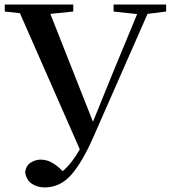

<svg xmlns="http://www.w3.org/2000/svg" viewBox="-20 -755 759 847"><path d="M481 -704.1V-734.9H712.9V-704.1L630.9 -693.8L392.1 -150.9Q344.2 -41.5 295.2 15.1Q246.1 71.8 176.8 71.8Q144 71.8 119.9 55.2Q95.7 38.6 90.8 3.9Q95.7 -25.9 116.5 -38.3Q137.2 -50.8 159.2 -50.8Q184.6 -50.8 207.3 -38.6Q230 -26.4 256.8 0Q277.8 -18.1 296.6 -42.5Q315.4 -66.9 332 -96.2L67.9 -696.8L1 -704.1V-734.9H303.2V-704.1L202.1 -693.8L390.1 -217.8L477.1 -432.1L585 -692.9Z"/></svg>

Font: Source Han Serif TW SemiBold
Style: Regular
Weight: 600
Designer: Ryoko NISHIZUKA Ë•øÂ°öÊ∂ºÂ≠ê (kana & ideographs); Frank Grie√ühammer (Latin, Greek & Cyrillic); Wenlong ZHANG Âº†ÊñáÈæô 
Foundry: Adobe
Version: Version 2.003;hotconv 1.1.1;makeotfexe 2.6.0